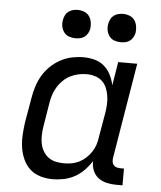

<svg xmlns="http://www.w3.org/2000/svg" viewBox="-53 -789 707 844"><g transform="rotate(5 300.0 -367.5)"><path d="M210 8Q210 8 210 8Q210 8 210 8Q182 8 155.5 0Q129 -8 110 -25.5Q91 -43 80 -67.5Q69 -92 65 -118.5Q61 -145 62.5 -173.5Q64 -202 68 -230L87 -340Q91 -365 99 -390.5Q107 -416 120.5 -439Q134 -462 154 -481.5Q174 -501 198 -514Q222 -527 248 -532.5Q274 -538 299 -538Q325 -538 349 -531.5Q373 -525 391 -509.5Q409 -494 420 -472Q431 -450 436 -426L453 -530H537L467 -108Q466 -99 467 -91Q468 -83 473 -77Q478 -71 486 -68.5Q494 -66 502 -66H519V8H490Q468 8 447.5 3Q427 -2 411 -14.5Q395 -27 387.5 -46.5Q380 -66 381 -87Q367 -65 348.5 -46Q330 -27 307 -14.5Q284 -2 259 3Q234 8 210 8ZM254 -66Q271 -66 288 -69Q305 -72 321 -80Q337 -88 350.5 -100.5Q364 -113 374 -128Q384 -143 389.5 -159.5Q395 -176 397 -193L416 -303Q419 -322 420 -341Q421 -360 418 -378.5Q415 -397 408 -413.5Q401 -430 388 -442Q375 -454 357 -459.5Q339 -465 320 -465Q301 -465 283 -461Q265 -457 248 -448.5Q231 -440 217 -426.5Q203 -413 193 -397Q183 -381 177 -363.5Q171 -346 168 -328L150 -218Q147 -199 146.5 -180Q146 -161 149.5 -143.5Q153 -126 162 -110.5Q171 -95 185 -84.5Q199 -74 217 -70Q235 -66 254 -66ZM456 -618Q441 -618 427.5 -623Q414 -628 405.5 -639.5Q397 -651 394.5 -665.5Q392 -680 395 -695Q397 -705 402 -715Q407 -725 416 -731.5Q425 -738 435.5 -740.5Q446 -743 456 -743Q471 -743 485 -737.5Q499 -732 507 -720.5Q515 -709 517.5 -694.5Q520 -680 518 -665Q516 -655 510.5 -645Q505 -635 496 -628.5Q487 -622 476.5 -620Q466 -618 456 -618ZM256 -618Q241 -618 227.5 -623Q214 -628 205.5 -639.5Q197 -651 194.5 -665.5Q192 -680 195 -695Q197 -705 202 -715Q207 -725 216 -731.5Q225 -738 235.5 -740.5Q246 -743 256 -743Q271 -743 285 -737.5Q299 -732 307 -720.5Q315 -709 317.5 -694.5Q320 -680 318 -665Q316 -655 310.5 -645Q305 -635 296 -628.5Q287 -622 276.5 -620Q266 -618 256 -618Z"/></g></svg>

Font: Iosevka Curly Slab Extended
Style: Italic
Weight: 400
Width: 7
Italic angle: -9°
Monospace: yes
Designer: Belleve Invis
Foundry: Belleve Invis
Version: Version 11.1.0; ttfautohint (v1.8.3)